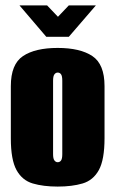

<svg xmlns="http://www.w3.org/2000/svg" viewBox="-20 -681 426 709"><path d="M193 8Q140 8 101 -3.5Q62 -15 41 -53Q20 -91 20 -170V-363Q20 -444 65 -474Q110 -504 193 -504Q276 -504 321 -474Q366 -444 366 -363V-171Q366 -91 345 -53Q324 -15 285 -3.5Q246 8 193 8ZM193 -82Q201 -82 205.5 -88.5Q210 -95 210 -112V-383Q210 -400 205.5 -406.5Q201 -413 193 -413Q186 -413 181 -406.5Q176 -400 176 -383V-112Q176 -95 181 -88.5Q186 -82 193 -82ZM151 -545 52 -661H154L194 -619L234 -661H334L234 -545Z"/></svg>

Font: Alumni Sans Thin Black
Style: Regular
Weight: 900
Version: Version 1.018